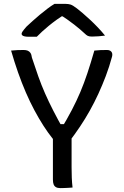

<svg xmlns="http://www.w3.org/2000/svg" viewBox="-20 -962 640 987"><path d="M353 2Q343 3 332.5 3.5Q322 4 311.5 4.5Q301 5 290 5Q276 5 267.5 0Q259 -5 255.5 -14.5Q252 -24 252 -39Q252 -100 252 -162.5Q252 -225 252 -286H348Q348 -256 348 -225Q348 -194 348 -163Q348 -132 348 -102Q348 -75 349 -49Q350 -23 353 2ZM37 -702Q54 -704 70.5 -704.5Q87 -705 102 -705Q114 -705 122.5 -701.5Q131 -698 136.5 -690Q142 -682 144 -666Q161 -614 177 -569Q193 -524 211.5 -482Q230 -440 253.5 -394Q277 -348 308 -293L268 -324H331L290 -292Q325 -350 349.5 -397Q374 -444 393 -489Q412 -534 429 -585Q446 -636 465 -702Q481 -704 497 -704.5Q513 -705 530 -705Q545 -705 552.5 -696Q560 -687 556 -671Q542 -619 524 -571.5Q506 -524 485.5 -479.5Q465 -435 441.5 -393Q418 -351 391.5 -311.5Q365 -272 336 -234Q314 -234 299 -234.5Q284 -235 275.5 -236.5Q267 -238 261.5 -241Q256 -244 251 -249Q227 -279 203.5 -315.5Q180 -352 157 -395Q134 -438 113 -486.5Q92 -535 73 -589Q54 -643 37 -702ZM260 -942Q268 -942 279 -942Q290 -942 300.5 -942Q311 -942 318 -942Q332 -942 343 -938.5Q354 -935 375 -919Q387 -910 405 -894.5Q423 -879 443 -860.5Q463 -842 483 -821Q503 -800 520 -779Q505 -777 487.5 -775.5Q470 -774 453 -774Q439 -774 431.5 -777.5Q424 -781 414 -791Q394 -810 361.5 -835.5Q329 -861 278 -894L333 -878Q317 -878 300.5 -878Q284 -878 267 -878L322 -895Q268 -860 231 -829.5Q194 -799 169 -773H129Q115 -773 106.5 -775Q98 -777 94.5 -780.5Q91 -784 91 -788Q91 -793 96.5 -801Q102 -809 116 -825Q130 -838 147.5 -854Q165 -870 185 -886.5Q205 -903 224 -917.5Q243 -932 260 -942Z"/></svg>

Font: Rec Mono Semicasual
Style: Regular
Weight: 400
Version: Version 1.085; ttfautohint (v1.8.4.7-5d5b)